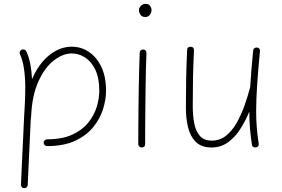

<svg xmlns="http://www.w3.org/2000/svg" viewBox="-20 -749 1465 998"><path d="M207 -7.3Q207 -15.1 212.4 -20Q217.8 -24.9 225.1 -24.9Q302.2 -24.9 354.5 -48.6Q406.7 -72.3 437.7 -110.4Q468.8 -148.4 482.4 -192.4Q496.1 -236.3 496.1 -277.3Q496.1 -343.3 475.6 -386.2Q455.1 -429.2 422.4 -450.2Q389.6 -471.2 353 -471.2Q306.6 -471.2 259.3 -434.3Q211.9 -397.5 179 -324Q146 -250.5 141.6 -141.1Q141.6 -138.2 140.6 -135.3Q140.1 -127.4 139.6 -122.6L124 212.4Q124 219.7 118.7 224.6Q113.3 229.5 105.5 229Q98.1 229 93.3 223.6Q88.4 218.3 88.9 210.4L104.5 -124.5Q107.4 -171.9 109.4 -214.4Q111.3 -256.8 111.3 -294.4Q111.3 -346.2 104.7 -391.8Q98.1 -437.5 84 -466.3Q80.6 -473.1 83 -480.2Q85.4 -487.3 92.3 -490.2Q99.1 -493.7 106.2 -491.5Q113.3 -489.3 116.2 -482.4Q130.4 -453.6 137.5 -416.3Q144.5 -378.9 146.5 -337.4Q181.2 -418.5 236.3 -462.4Q291.5 -506.3 353 -506.3Q401.9 -506.3 442.4 -479Q482.9 -451.7 507.1 -400.6Q531.2 -349.6 531.2 -277.3Q531.2 -231.4 515.4 -181.2Q499.5 -130.9 463.9 -87.4Q428.2 -43.9 369.6 -16.8Q311 10.3 225.1 10.3Q217.8 10.3 212.4 5.1Q207 0 207 -7.3Z M702.1 -694.8Q702.1 -708 711.9 -718.5Q721.7 -729 737.8 -729Q753.4 -729 760.5 -718Q767.6 -707 767.6 -698.2Q767.6 -683.6 759 -672.1Q750.5 -660.6 735.4 -660.6Q717.3 -660.6 709.7 -673.1Q702.1 -685.5 702.1 -694.8ZM724.6 -491.7Q731.9 -491.7 736.8 -486.3Q741.7 -481 741.2 -473.1Q739.7 -439 738.5 -390.6Q737.3 -342.3 736.6 -287.4Q735.8 -232.4 735.4 -178Q734.9 -123.5 734.6 -77.1Q734.4 -30.8 734.4 0Q734.4 17.6 716.3 17.6Q709 17.6 703.9 12.5Q698.7 7.3 698.7 0Q698.7 -30.8 699 -77.1Q699.2 -123.5 699.7 -178Q700.2 -232.4 701.2 -287.6Q702.1 -342.8 703.4 -391.6Q704.6 -440.4 706.1 -475.1Q706.1 -482.4 711.4 -487.3Q716.8 -492.2 724.6 -491.7Z M1331.1 -482.9Q1321.3 -378.4 1316.4 -304.2Q1311.5 -230 1311.5 -172.4Q1311.5 -124.5 1314.9 -84Q1318.4 -43.5 1324.7 -2.4Q1326.2 5.4 1322 10.5Q1317.9 15.6 1311.5 17.1Q1304.7 18.6 1297.6 15.4Q1290.5 12.2 1289.6 3.4Q1283.2 -38.1 1279.5 -79.6Q1275.9 -121.1 1275.9 -168.9Q1255.9 -120.1 1228.5 -77.6Q1201.2 -35.2 1164.3 -8.8Q1127.4 17.6 1080.1 17.6Q1026.9 17.6 997.8 -11.5Q968.8 -40.5 957.5 -87.2Q946.3 -133.8 946.3 -186.5Q946.3 -261.7 947.5 -334.7Q948.7 -407.7 952.6 -488.8Q952.6 -505.9 970.7 -505.9Q988.3 -505.9 988.3 -488.3Q984.4 -410.6 983.2 -342.3Q981.9 -273.9 981.9 -197.3Q981.9 -150.9 989.3 -109.9Q996.6 -68.8 1018.1 -43.5Q1039.6 -18.1 1081.5 -18.1Q1123 -18.1 1154.8 -43.5Q1186.5 -68.8 1210 -110.1Q1233.4 -151.4 1250.5 -199.2Q1267.6 -247.1 1279.3 -292.5Q1279.8 -293.9 1280.3 -294.9Q1282.7 -335.4 1286.6 -382.8Q1290.5 -430.2 1295.9 -486.3Q1296.9 -494.6 1303 -498.8Q1309.1 -502.9 1315.4 -502Q1322.3 -501.5 1327.1 -496.6Q1332 -491.7 1331.1 -482.9Z"/></svg>

Font: Mikhak-DS2-FD ExtraLight
Style: Regular
Weight: 200
Designer: Amin Abedi
Version: Version 3.2